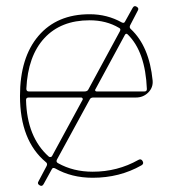

<svg xmlns="http://www.w3.org/2000/svg" viewBox="-20 -577 575 634"><path d="M75 -255Q66 -255 66 -247Q69 -124 141 -60Q143 -58 147 -58.5Q151 -59 152 -62L253 -248Q254 -250 252.5 -252.5Q251 -255 248 -255ZM276 -510Q181 -510 126.5 -451Q72 -392 67 -284Q67 -275 75 -275H259Q269 -275 272 -282L376 -474Q380 -482 373 -485Q331 -510 276 -510ZM392 -461 295 -282Q293 -280 294.5 -277.5Q296 -275 299 -275H457Q465 -275 465 -283Q460 -406 402 -463Q396 -469 392 -461ZM131 -42Q46 -113 46 -260Q46 -387 107 -458.5Q168 -530 276 -530Q334 -530 382 -503Q390 -499 393 -506L418 -551Q423 -560 431 -555Q440 -550 435 -542L410 -494Q406 -486 412 -481Q473 -424 484 -311Q486 -288 469.5 -271.5Q453 -255 429 -255H288Q279 -255 276 -248L168 -50Q164 -42 172 -38Q222 -10 286 -10Q368 -10 437 -49Q446 -54 451 -45Q456 -36 447 -31Q375 10 286 10Q216 10 162 -21Q154 -25 151 -18L124 31Q119 40 111 35Q102 30 107 22L134 -29Q138 -37 131 -42Z"/></svg>

Font: Rounded Mplus 1c Thin
Style: Regular
Weight: 250
Version: Version 1.059.20150529